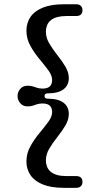

<svg xmlns="http://www.w3.org/2000/svg" viewBox="-20 -760 430 908"><path d="M190.5 -306Q190.5 -293.3 205.8 -293.3Q255.1 -293.3 280.3 -274.3Q305.4 -255.4 305.4 -221.5Q305.4 -193.4 289.1 -166.2Q272.7 -139 251.3 -112.1Q229.9 -85.2 213.6 -58Q197.2 -30.8 197.2 -2.9Q197.2 35.1 221.9 53.9Q246.5 72.7 293.5 72.7H339.8Q370 72.7 370 100.6Q370 113 362.4 120.6Q354.8 128.3 339.8 128.3H282Q221.9 128.3 182.7 112.4Q143.5 96.6 124.3 68.4Q105 40.2 105 3.7Q105 -34.6 123.4 -67.7Q141.8 -100.8 165.7 -129.6Q189.7 -158.4 208.1 -183.4Q226.5 -208.3 226.5 -230.2Q226.5 -249.5 215.7 -260Q204.9 -270.6 181.7 -270.6Q166.4 -270.6 156.1 -267.3Q145.9 -264 135.6 -260.4Q125.4 -256.9 110.6 -256.9Q88.2 -256.9 75.6 -272.2Q63 -287.5 63 -306Q63 -324.3 75.6 -339.5Q88.2 -354.6 110.6 -354.6Q125.4 -354.6 135.6 -351.3Q145.9 -348 156.1 -344.6Q166.4 -341.1 181.7 -341.1Q204.9 -341.1 215.7 -351.7Q226.5 -362.3 226.5 -381.6Q226.5 -403.5 208.1 -428.3Q189.7 -453.1 165.7 -481.7Q141.8 -510.4 123.4 -543.6Q105 -576.9 105 -615.2Q105 -651.9 124.3 -680Q143.5 -708.1 182.7 -723.9Q221.9 -739.8 282 -739.8H339.8Q354.8 -739.8 362.4 -732.2Q370 -724.7 370 -711.8Q370 -684.2 339.8 -684.2H293.5Q246.5 -684.2 221.9 -665.6Q197.2 -647 197.2 -608.8Q197.2 -580.7 213.6 -553.5Q229.9 -526.3 251.3 -499.4Q272.7 -472.5 289.1 -445.3Q305.4 -418.1 305.4 -390.5Q305.4 -356.6 280.3 -337.6Q255.1 -318.5 205.8 -318.5Q190.5 -318.5 190.5 -306Z"/></svg>

Font: Fraunces SuperSoft Wonky
Style: Regular
Weight: 900
Version: Version 1.000;[b76b70a41]